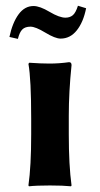

<svg xmlns="http://www.w3.org/2000/svg" viewBox="-20 -653 352 676"><path d="M210.4 -590.8Q226.1 -590.8 236.3 -599.4Q246.6 -607.9 254.4 -632.8L283.2 -624Q273.4 -574.7 250.2 -545.9Q227.1 -517.1 193.4 -517.1Q174.3 -517.1 139.6 -538.1Q105 -559.1 87.4 -559.1Q68.4 -559.1 58.6 -549.3Q48.8 -539.6 43 -516.1L13.2 -522.9Q23.9 -573.2 45.4 -602.5Q66.9 -631.8 98.1 -631.8Q120.1 -631.8 154.5 -611.3Q189 -590.8 210.4 -590.8ZM89.8 -234.9Q89.8 -374 80.1 -428.2L83 -432.1Q124 -429.2 153.8 -429.2Q189 -429.2 223.1 -434.1Q231.9 -434.1 231.9 -423.8Q222.2 -328.6 222.2 -246.1V-180.2Q222.2 -71.3 231.9 0L230 2.9Q202.1 0 155.8 0Q108.9 0 82 2.9L80.1 0Q89.8 -67.9 89.8 -180.2Z"/></svg>

Font: Linux Biolinum
Style: Bold
Weight: 700
Designer: Philipp H. Poll
Foundry: Philipp H. Poll
Version: Version 1.3.2 ; ttfautohint (v0.9)